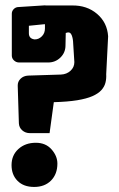

<svg xmlns="http://www.w3.org/2000/svg" viewBox="-20 -618 452 730"><path d="M109.9 92.8Q69.8 92.8 46.9 69.8Q23.9 46.9 23.9 9.8Q23.9 -27.8 50 -51.5Q76.2 -75.2 116.2 -75.2Q153.8 -75.2 176 -50Q198.2 -24.9 198.2 3.9Q198.2 43.9 174.1 68.4Q149.9 92.8 109.9 92.8ZM229 -445.3Q229 -418 209.7 -399.2Q190.4 -380.4 162.6 -380.4H53.2Q41.5 -380.4 33.2 -388.2Q24.9 -396 24.9 -406.7V-565.9Q24.9 -576.2 32.5 -583.7Q40 -591.3 51.3 -591.3L150.9 -597.7Q168.9 -596.2 175.3 -576.2L178.2 -565.4Q182.6 -549.8 182.9 -547.6Q183.1 -545.4 181.6 -528.3L143.1 -525.4L89.8 -520V-491.7Q89.8 -471.2 110.8 -468.3H113.3Q127.4 -468.3 139.2 -480Q150.9 -491.7 150.9 -509.8V-597.2H253.9Q310.5 -598.1 349.1 -565.2Q387.7 -532.2 391.1 -480L383.8 -335.9Q384.8 -318.8 380.9 -303.5Q377 -288.1 365.2 -275.1Q353.5 -262.2 331.3 -252.4Q309.1 -242.7 273.2 -236.8Q237.3 -231 184.6 -229.5L168.5 -111.8H93.8Q76.7 -111.8 64.7 -122.3Q52.7 -132.8 51.8 -148.9L47.4 -292Q46.9 -307.6 58.1 -318.6Q69.3 -329.6 86.9 -330.6L211.4 -334.5Q233.4 -335.4 248 -348.9Q262.7 -362.3 262.7 -381.8L258.3 -451.7Q257.8 -471.2 252.7 -483.9Q247.6 -496.6 237.3 -494.6L230 -492.7L229 -445.3Z"/></svg>

Font: Abu Sayed
Style: Regular
Weight: 400
Designer: Jayed Ahsan Saad
Foundry: Codepotro
Version: Codepotro Abu Sayed;Version 0.800